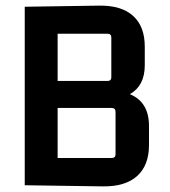

<svg xmlns="http://www.w3.org/2000/svg" viewBox="-20 -659 604 683"><path d="M510 -143Q510 -71 468 -33Q426 5 346 4L68 0V-635L333 -639Q412 -640 453.5 -602.5Q495 -565 495 -493V-427Q495 -354 442 -324Q510 -296 510 -211ZM362 -539H185V-371H362Q376 -371 376 -384V-526Q376 -539 362 -539ZM377 -275H185V-97H377Q391 -97 391 -110V-261Q391 -275 377 -275Z"/></svg>

Font: Gemunu Libre
Style: Bold
Weight: 700
Designer: Puspanada Ekanayake, Sola Matas, Pathum Egodawatta, Kosala Senevirathne
Foundry: mooniak
Version: Version 1.100